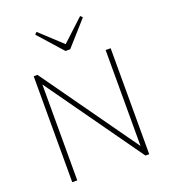

<svg xmlns="http://www.w3.org/2000/svg" viewBox="-162 -1036 1013 1151"><g transform="rotate(-20 344.5 -460.0)"><path d="M99 0H131V-612L566 0H590V-676H558V-64L123 -676H99ZM193 -907 330 -753H360L497 -907L484 -920L345 -791L206 -920Z"/></g></svg>

Font: MV Cash Thin
Style: Regular
Weight: 100
Designer: Rodrigo Fuenzalida
Foundry: fragTYPE
Version: Version 1.100;Glyphs 3.1.2 (3151)